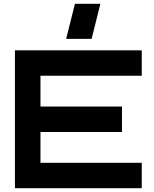

<svg xmlns="http://www.w3.org/2000/svg" viewBox="-20 -983 806 1003"><path d="M58 0V-720H720.5V-587.3H191.4V-426.5H617.2V-293.5H191.4V-132.7H720.5V0ZM325.5 -780 371.5 -963.1H504.3L458.6 -780Z"/></svg>

Font: Orbitron
Style: Regular
Weight: 400
Designer: Matt McInerney
Foundry: The League of Moveable Type
Version: Version 2.001